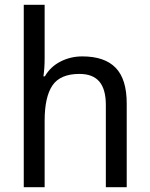

<svg xmlns="http://www.w3.org/2000/svg" viewBox="-20 -780 624 800"><path d="M166 -537Q166 -497 161 -462H167Q190 -502 232 -523.5Q274 -545 323 -545Q416 -545 462 -497.5Q508 -450 508 -349V0H421V-343Q421 -408 394 -440Q367 -472 311 -472Q231 -472 198.5 -424Q166 -376 166 -277V0H79V-760H166Z"/></svg>

Font: Noto Sans Display
Style: Regular
Weight: 400
Designer: Monotype Design team
Foundry: Monotype Imaging Inc.
Version: Version 1.000